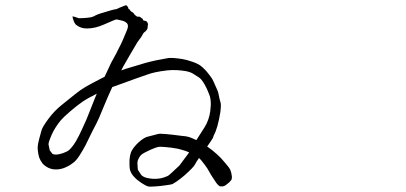

<svg xmlns="http://www.w3.org/2000/svg" viewBox="-20 -695 1540 729"><path d="M607.4 -136.7Q631.8 -134.8 657.2 -129.9Q684.6 -123 698.2 -116.2Q661.1 -66.4 661.1 -66.4Q657.2 -62.5 632.8 -40Q620.1 -27.3 613.3 -25.4Q594.7 -17.6 580.1 -16.6Q561.5 -14.6 542 -18.6Q525.4 -21.5 516.6 -30.3Q515.6 -31.2 503.9 -49.8Q502.9 -50.8 502 -70.3Q501 -82 504.9 -89.8Q510.7 -103.5 520.5 -110.4Q525.4 -114.3 552.7 -127Q573.2 -135.7 579.1 -136.7Q587.9 -138.7 607.4 -136.7ZM128.9 -96.7Q132.8 -85.9 141.6 -74.2Q150.4 -64.5 164.1 -57.6Q177.7 -51.8 189.5 -51.8Q204.1 -50.8 221.7 -56.6Q242.2 -64.5 256.8 -76.2Q268.6 -84 281.2 -103.5Q294.9 -125 304.7 -143.6Q316.4 -168 328.1 -191.4Q339.8 -214.8 347.7 -229.5Q350.6 -233.4 377.9 -299.8Q389.6 -328.1 406.2 -364.3Q421.9 -370.1 438.5 -376Q495.1 -396.5 498 -397.5Q530.3 -408.2 540 -412.1Q565.4 -421.9 614.3 -427.7Q631.8 -429.7 652.3 -428.7Q669.9 -427.7 686.5 -424.8Q705.1 -420.9 714.8 -414.1Q734.4 -401.4 736.3 -400.4Q743.2 -395.5 749 -386.7Q756.8 -376 765.6 -357.4Q774.4 -336.9 777.3 -328.1Q780.3 -315.4 780.3 -304.7Q781.2 -300.8 778.3 -272.5Q773.4 -238.3 756.8 -211.9L725.6 -163.1Q716.8 -167 708 -170.9Q692.4 -177.7 673.8 -178.7Q590.8 -189.5 581.1 -186.5Q537.1 -174.8 536.1 -174.8Q517.6 -167 497.1 -145.5Q487.3 -134.8 481.4 -125Q475.6 -115.2 473.6 -102.5Q470.7 -88.9 471.7 -70.3Q471.7 -50.8 476.6 -42Q480.5 -32.2 491.2 -21.5Q500 -11.7 517.6 0Q534.2 10.7 542 12.7Q547.9 14.6 571.3 12.7Q587.9 11.7 607.4 8.8Q629.9 5.9 634.8 3.9Q654.3 -6.8 680.7 -29.3Q715.8 -60.5 720.7 -71.3Q725.6 -81.1 735.4 -94.7Q736.3 -94.7 737.3 -93.8Q744.1 -86.9 756.3 -70.8Q768.6 -54.7 773.9 -43.9Q779.3 -33.2 792 -14.6Q801.8 1 805.7 4.9Q812.5 12.7 817.4 12.7Q826.2 13.7 832 10.7Q835.9 9.8 849.6 -2Q856.4 -8.8 858.4 -11.7Q861.3 -17.6 860.4 -25.4Q858.4 -41 854.5 -49.8Q850.6 -58.6 835.9 -75.2Q819.3 -95.7 803.7 -109.4Q784.2 -127 766.6 -138.7Q785.2 -165 788.1 -170.9L792 -181.6Q806.6 -208 816.4 -267.6Q820.3 -296.9 817.4 -305.7Q814.5 -313.5 809.6 -338.9Q807.6 -349.6 798.8 -367.2Q790 -387.7 785.2 -396.5Q774.4 -412.1 762.7 -425.8Q749 -440.4 739.3 -447.3Q722.7 -457 711.9 -460Q686.5 -468.8 672.9 -470.7Q635.7 -476.6 619.1 -474.6Q571.3 -466.8 532.2 -456.1Q510.7 -450.2 457 -433.6Q448.2 -430.7 440.4 -427.7Q443.4 -434.6 447.3 -441.4Q458 -460.9 476.6 -492.2Q498 -529.3 502 -535.2Q520.5 -559.6 521.5 -563.5Q524.4 -570.3 528.3 -572.8Q532.2 -575.2 535.6 -579.6Q539.1 -584 540 -586.9Q541 -590.8 541 -595.7V-596.7V-597.7L542 -601.6Q542 -606.4 540 -608.4Q539.1 -611.3 537.1 -613.3Q535.2 -615.2 529.3 -616.2Q522.5 -617.2 522.5 -621.1Q522.5 -624 521.5 -624Q519.5 -624 516.6 -627L512.7 -629.9Q511.7 -631.8 505.9 -631.8H502Q499 -631.8 497.1 -634.8Q494.1 -635.7 490.2 -640.6Q486.3 -647.5 479.5 -650.4Q475.6 -652.3 471.7 -659.2Q471.7 -660.2 471.7 -660.2H470.7H467.8V-662.1V-663.1Q467.8 -665 463.9 -670.9Q460.9 -673.8 460 -674.8Q457 -675.8 444.3 -669.9Q433.6 -666 421.9 -660.2Q413.1 -660.2 363.3 -644.5Q359.4 -643.6 353 -641.1Q346.7 -638.7 342.8 -636.7Q333 -629.9 314.9 -627.9Q296.9 -626 286.1 -626Q278.3 -625 275.4 -627Q274.4 -627.9 272.5 -627.9Q270.5 -628.9 267.6 -629.9Q263.7 -630.9 260.7 -631.8Q257.8 -632.8 254.9 -632.8Q260.7 -605.5 270.5 -599.6Q287.1 -586.9 309.6 -586.9Q326.2 -586.9 342.3 -590.8Q358.4 -594.7 374 -601.6Q418 -621.1 418.9 -620.1L419.9 -621.1Q421.9 -622.1 445.3 -616.2Q453.1 -614.3 459 -609.4Q465.8 -604.5 465.8 -595.7Q465.8 -587.9 459 -573.2Q453.1 -558.6 446.3 -543Q439.5 -527.3 431.6 -512.7Q424.8 -499 420.9 -491.2Q417 -483.4 409.2 -469.7Q401.4 -457 394.5 -440.4Q388.7 -427.7 377 -403.3Q371.1 -400.4 365.2 -397.5Q327.1 -377.9 306.6 -366.2Q286.1 -354.5 264.6 -336.9Q243.2 -319.3 214.8 -296.9Q186.5 -274.4 164.1 -244.1Q141.6 -213.9 137.7 -200.2Q133.8 -186.5 128.9 -168Q123 -145.5 123 -136.7Q123 -117.2 128.9 -96.7ZM347.7 -339.8Q344.7 -332 340.8 -323.2L308.6 -242.2Q296.9 -216.8 290 -201.2Q281.2 -181.6 268.6 -159.2Q257.8 -141.6 252.9 -136.7Q243.2 -124 232.4 -119.1Q218.8 -112.3 204.1 -109.4Q189.5 -106.4 179.7 -110.4L168.9 -124L164.1 -147.5Q165 -155.3 168 -163.1Q170.9 -170.9 175.8 -182.6Q180.7 -194.3 190.4 -210Q200.2 -225.6 210.9 -238.3Q221.7 -251 248 -273.4Q274.4 -295.9 293 -308.6Q311.5 -321.3 346.7 -338.9Q347.7 -338.9 347.7 -339.8Z"/></svg>

Font: ToneOZ-Zhuyin-Tsuipita-TC
Style: Regular
Weight: 400
Designer: ÂÆ£ÂøóÂáåJeffrey Xuan(jeffreyx@gmail.com, ToneOZ.com) ÈòøÂù§(cjkFonts)
Foundry: ToneOZ
Version: Version 0.240710